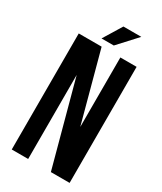

<svg xmlns="http://www.w3.org/2000/svg" viewBox="-211 -925 848 1003"><g transform="rotate(30 213.5 -424.0)"><path d="M138 -507V0H39V-700H177L290 -281V-700H388V0H275ZM331 -848 229 -737H155L223 -848Z"/></g></svg>

Font: Adderley Bold
Style: Regular
Weight: 700
Designer: gorohovskiy
Version: Version 1.003 November 13, 2017